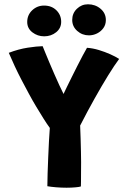

<svg xmlns="http://www.w3.org/2000/svg" viewBox="-20 -877 576 896"><path d="M212.5 -280Q198.5 -299 182.8 -324.2Q167 -349.5 149.5 -378.5Q132 -407.5 114.8 -439.5Q97.5 -471.5 80.5 -504Q63.5 -536.5 48.5 -568.8Q33.5 -601 21 -630.5Q67 -648 109.5 -654.5Q152 -661 179 -661.5Q183 -652 191.2 -631.5Q199.5 -611 210.5 -585Q221.5 -559 233.5 -531.5Q245.5 -504 256.8 -479.5Q268 -455 276.5 -438.5Q281.5 -449.5 291.8 -470.5Q302 -491.5 314.8 -517.2Q327.5 -543 341 -569.5Q354.5 -596 366.2 -618.2Q378 -640.5 386 -654Q413.5 -652 441.5 -643.5Q469.5 -635 494.2 -624Q519 -613 536 -602Q514 -572.5 484.5 -524.8Q455 -477 421.5 -417.2Q388 -357.5 354 -291Q355.5 -263.5 356.2 -230.8Q357 -198 357.8 -168.5Q358.5 -139 358.5 -120.5Q358.5 -98.5 358.2 -74Q358 -49.5 358 -30.8Q358 -12 357.5 -7Q351.5 -4.5 332.5 -2.8Q313.5 -1 290.5 -1Q266 -1 241.8 -3Q217.5 -5 201 -8Q201 -33 202.2 -68.5Q203.5 -104 205 -143Q206.5 -182 208.5 -218Q210.5 -254 212.5 -280ZM186 -707.5Q155.5 -707.5 131.2 -726Q107 -744.5 107 -774.5Q107 -807 130.2 -829Q153.5 -851 185.5 -851Q221 -851 243.2 -829Q265.5 -807 265.5 -775Q265.5 -745.5 242 -726.5Q218.5 -707.5 186 -707.5ZM395 -712Q363.5 -712 340.2 -732.8Q317 -753.5 317 -784Q317 -815 338.8 -836Q360.5 -857 390.5 -857Q424.5 -857 449.2 -836.2Q474 -815.5 474 -783.5Q474 -762 462.5 -746Q451 -730 433 -721Q415 -712 395 -712Z"/></svg>

Font: Grandstander Thin
Style: Bold
Weight: 700
Version: Version 1.200